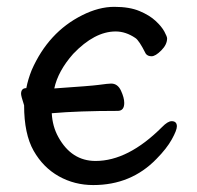

<svg xmlns="http://www.w3.org/2000/svg" viewBox="-20 -512 570 556"><path d="M250 23.9Q195.8 23.9 150.4 -1.5Q105 -26.9 77.4 -75.4Q49.8 -124 49.8 -207Q41 -233.9 41 -240.2Q41 -256.8 56.2 -256.8Q61 -282.2 71.8 -309.1Q120.1 -418.9 217.8 -467.8Q266.1 -492.2 311 -492.2Q355 -492.2 384 -480Q413.1 -467.8 430.7 -451.4Q448.2 -435.1 456.1 -420.4Q463.9 -405.8 463.9 -400.9Q463.9 -382.8 447 -366Q430.2 -349.1 418.9 -349.1Q407.2 -349.1 401.9 -356.9Q382.8 -395 372.1 -401.9Q344.2 -420.9 314.9 -420.9Q253.9 -420.9 191.9 -356Q147.9 -306.2 137.2 -255.9Q244.1 -263.2 265.1 -266.1Q293.9 -270 301.8 -270Q320.8 -270 330.3 -249.5Q339.8 -229 339.8 -213.9Q339.8 -190.9 320.8 -190.9Q208 -190.9 129.9 -184.1Q131.8 -146 148.9 -115.2Q187 -45.9 256.8 -45.9Q351.1 -45.9 449.2 -144Q465.8 -161.1 477.1 -161.1Q492.2 -161.1 492.2 -146Q492.2 -134.8 477.5 -108.4Q462.9 -82 433.1 -51.8Q359.9 23.9 250 23.9Z"/></svg>

Font: LXGW WenKai Screen
Style: Regular
Weight: 400
Designer: LXGW / Fontworks Inc.
Foundry: LXGW / Fontworks Inc.
Version: Version 1.510;January 18,2025